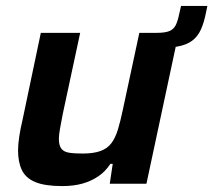

<svg xmlns="http://www.w3.org/2000/svg" viewBox="-20 -621 721 649"><path d="M449 -458 459 -510H510Q538 -510 552.5 -516Q567 -522 574 -536Q581 -550 586 -575L592 -601H681L677 -582Q670 -545 659 -521Q648 -497 629 -483Q610 -469 579 -463.5Q548 -458 499 -458ZM190 8Q132 8 99.5 -5.5Q67 -19 54 -46Q41 -73 41 -113Q41 -132 45 -159Q49 -186 56 -215L118 -510H251L192 -235Q187 -209 183 -187Q179 -165 179 -152Q179 -130 187 -119Q195 -108 212.5 -105Q230 -102 259 -102Q296 -102 319.5 -110.5Q343 -119 356.5 -137Q370 -155 378.5 -183Q387 -211 395 -249L451 -510H584L475 0H351L361 -67H353Q337 -42 313 -25.5Q289 -9 259 -0.5Q229 8 190 8Z"/></svg>

Font: Saira Thin SemiBold
Style: Italic
Weight: 600
Italic angle: -12°
Version: Version 1.101